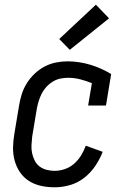

<svg xmlns="http://www.w3.org/2000/svg" viewBox="-20 -789 540 817"><path d="M212 8Q183 8 155 2Q127 -4 104 -18.5Q81 -33 65.5 -55.5Q50 -78 42.5 -105Q35 -132 35.5 -161Q36 -190 41 -219L61 -339Q65 -364 72.5 -388Q80 -412 94 -434.5Q108 -457 127.5 -475.5Q147 -494 170 -506Q193 -518 218 -523Q243 -528 268 -528Q293 -528 318 -524Q343 -520 366 -513Q389 -506 411 -496Q433 -486 453 -474L431 -340H355L371 -435Q347 -445 321.5 -451.5Q296 -458 270 -458Q253 -458 236.5 -454.5Q220 -451 205 -442Q190 -433 178 -420Q166 -407 158 -391.5Q150 -376 145 -360Q140 -344 137 -328L117 -208Q115 -190 114 -172Q113 -154 116.5 -137.5Q120 -121 127.5 -106Q135 -91 148 -81Q161 -71 178 -66.5Q195 -62 212 -62Q234 -62 256 -69.5Q278 -77 295.5 -92.5Q313 -108 325 -127.5Q337 -147 345 -169L417 -143Q405 -112 385.5 -83Q366 -54 338.5 -32.5Q311 -11 278 -1.5Q245 8 212 8ZM277 -577 232 -623 388 -769 444 -711Z"/></svg>

Font: Iosevka Gothic
Style: Italic
Weight: 400
Italic angle: -9°
Monospace: yes
Designer: Belleve Invis
Foundry: Belleve Invis
Version: Version 15.5.1; ttfautohint (v1.8.4)